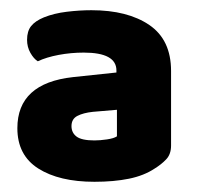

<svg xmlns="http://www.w3.org/2000/svg" viewBox="-20 -676 395 376"><path d="M165 -401Q176 -401 189.5 -403Q203 -405 209 -409V-461L162 -457Q143 -455 131.5 -449Q120 -443 120 -429Q120 -416 130 -408.5Q140 -401 165 -401ZM159 -656Q230 -656 272.5 -627Q315 -598 315 -537V-391Q315 -374 305.5 -364Q296 -354 283 -346Q262 -332 232.5 -326Q203 -320 165 -320Q96 -320 55 -346Q14 -372 14 -425Q14 -513 123 -525L208 -534V-538Q208 -573 144 -573Q119 -573 95 -568.5Q71 -564 54 -556Q46 -561 39.5 -572.5Q33 -584 33 -598Q33 -615 41 -625Q49 -635 66 -642Q86 -650 111 -653Q136 -656 159 -656Z"/></svg>

Font: Baloo Paaji
Style: Regular
Weight: 400
Designer: Shuchita Grover and Ek Type
Foundry: Ek Type
Version: Version 1.007;PS 1.000;hotconv 1.0.88;makeotf.lib2.5.647800